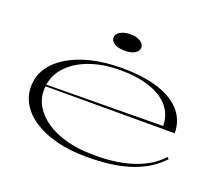

<svg xmlns="http://www.w3.org/2000/svg" viewBox="-120 -878 1215 1064"><g transform="rotate(20 488.0 -346.0)"><path d="M500 -515Q627 -515 715.5 -486.5Q804 -458 850.5 -404Q897 -350 897 -275H134V-285L823 -291Q823 -356 784 -403Q745 -450 671.5 -475.5Q598 -501 497 -501Q391 -501 309 -470Q227 -439 180.5 -383Q134 -327 134 -251Q134 -199 161 -155.5Q188 -112 236.5 -79.5Q285 -47 352.5 -28.5Q420 -10 500 -9Q567 -7 627 -14Q687 -21 738 -37Q789 -53 831 -78Q873 -103 905 -138L915 -129Q883 -94 841 -67Q799 -40 745.5 -21.5Q692 -3 626.5 6Q561 15 481 15Q385 15 307.5 -4.5Q230 -24 175 -58.5Q120 -93 90 -141Q60 -189 60 -247Q60 -307 91.5 -355.5Q123 -404 181.5 -440Q240 -476 320.5 -495.5Q401 -515 500 -515ZM480 -707Q516 -707 538.5 -693Q561 -679 561 -658Q561 -636 538.5 -623Q516 -610 480 -610Q444 -610 420.5 -623Q397 -636 397 -658Q397 -679 420.5 -693Q444 -707 480 -707Z"/></g></svg>

Font: Kalnia Expanded ExtraLight
Style: Regular
Weight: 250
Width: 7
Designer: Frida Medrano
Foundry: Frida Medrano
Version: Version 1.105